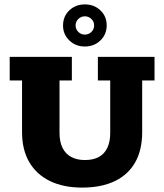

<svg xmlns="http://www.w3.org/2000/svg" viewBox="-20 -841 746 871"><path d="M353 10Q267 10 206 -20Q145 -50 112.5 -106Q80 -162 80 -242V-476H24V-583H306V-476H250V-238Q250 -198 263.5 -170.5Q277 -143 303 -129Q329 -115 365 -115Q403 -115 428.5 -129Q454 -143 467 -170.5Q480 -198 480 -238V-476H424V-583H681V-476H625V-242Q625 -160 593 -104Q561 -48 500 -19Q439 10 353 10ZM365 -630Q323 -630 294.5 -657.5Q266 -685 266 -725Q266 -767 294.5 -794Q323 -821 365 -821Q407 -821 435.5 -794Q464 -767 464 -726Q464 -685 435.5 -657.5Q407 -630 365 -630ZM365 -684Q382 -684 394.5 -696Q407 -708 407 -726Q407 -743 394.5 -755Q382 -767 365 -767Q348 -767 335.5 -755Q323 -743 323 -726Q323 -708 335.5 -696Q348 -684 365 -684Z"/></svg>

Font: Rokkitt ExtraBold
Style: Regular
Weight: 800
Version: Version 3.103